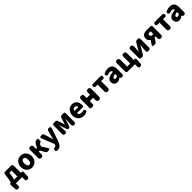

<svg xmlns="http://www.w3.org/2000/svg" viewBox="982 -3619 6873 6873"><g transform="rotate(-45 4419.0 -182.0)"><path d="M572 -354V-504C572 -543 546 -569 507 -569H355H199C163 -569 136 -545 132 -510L113 -347C94 -188 75 -154 48 -139H45C24 -139 11 -126 11 -105V-22L23 126C27 174 55 197 103 197C154 197 182 172 182 121V0H494V121C494 172 521 197 572 197C620 197 649 173 653 125L664 -22V-96C664 -122 647 -139 621 -139H572ZM394 -284V-139H307H221C243 -181 259 -236 267 -306L280 -430H394Z M1188 -65C1240 -116 1273 -191 1273 -285C1273 -473 1139 -583 995 -583C850 -583 716 -473 716 -285C716 -191 750 -116 801 -65C853 -14 923 14 995 14C1067 14 1137 -14 1188 -65ZM921 -397C937 -424 962 -439 995 -439C1061 -439 1091 -379 1091 -285C1091 -190 1061 -130 995 -130C962 -130 937 -145 921 -172C906 -199 898 -238 898 -285C898 -332 906 -371 921 -397Z M1385 -284V-89C1385 -30 1415 0 1474 0C1533 0 1563 -30 1563 -89V-224H1616L1722 -39C1735 -16 1762 0 1789 0H1841H1851C1904 0 1920 -29 1891 -73L1747 -298L1774 -360C1795 -408 1817 -415 1845 -415C1846 -415 1846 -415 1847 -415C1861 -412 1873 -448 1875 -462C1880 -492 1879 -578 1849 -583C1848 -583 1848 -583 1847 -583C1762 -583 1710 -561 1663 -464L1614 -363H1563V-480C1563 -539 1533 -569 1474 -569C1415 -569 1385 -539 1385 -480Z M2416 -284 2480 -472C2503 -537 2482 -569 2413 -569C2366 -569 2338 -547 2325 -502L2278 -333C2265 -279 2252 -226 2241 -172H2236C2221 -228 2209 -281 2192 -333L2129 -529C2121 -554 2100 -569 2074 -569H2026H2016C1968 -569 1948 -540 1966 -495L2155 -17L2147 12C2134 52 2106 80 2052 80C2051 80 2051 80 2050 80C2026 75 2009 98 2003 121C1993 164 2000 211 2044 218C2051 219 2058 219 2066 219C2201 219 2263 147 2318 1Z M2599 -284V-77C2599 -26 2626 0 2677 0C2728 0 2754 -26 2754 -77V-132C2754 -194 2741 -319 2736 -384H2740C2756 -335 2780 -270 2796 -221L2844 -90C2853 -65 2876 -49 2903 -49H2906C2935 -49 2960 -67 2970 -94L3015 -221C3031 -270 3055 -333 3071 -384H3076C3069 -319 3057 -194 3057 -132V-79C3057 -26 3083 0 3136 0C3189 0 3215 -26 3215 -79V-522C3215 -551 3197 -569 3168 -569H3114H3066C3034 -569 3006 -549 2996 -519L2951 -383C2938 -337 2925 -298 2912 -258H2907C2895 -298 2882 -337 2868 -383L2818 -521C2808 -550 2781 -569 2750 -569H2664C2625 -569 2599 -543 2599 -504Z M3410 -65C3462 -14 3534 14 3616 14C3665 14 3720 2 3769 -22C3801 -41 3809 -69 3791 -102C3771 -138 3738 -148 3701 -131C3681 -125 3661 -122 3640 -122C3568 -122 3514 -154 3498 -232H3665H3797C3818 -232 3834 -246 3837 -260C3839 -274 3840 -292 3840 -309C3840 -464 3760 -583 3596 -583C3459 -583 3326 -469 3326 -285C3326 -191 3358 -116 3410 -65ZM3533 -423C3552 -439 3575 -447 3599 -447C3664 -447 3689 -405 3689 -349H3592H3495C3501 -383 3515 -407 3533 -423Z M4480 -284V-480C4480 -539 4450 -569 4391 -569C4332 -569 4302 -539 4302 -480V-367H4132V-480C4132 -539 4102 -569 4043 -569C3984 -569 3954 -539 3954 -480V-41C3954 -16 3970 0 3995 0H4043H4067C4106 0 4132 -26 4132 -65V-212H4302V-89C4302 -30 4332 0 4391 0C4450 0 4480 -30 4480 -89V-284Z M4747 -215V-89C4747 -30 4777 0 4836 0C4895 0 4925 -30 4925 -89V-430H5021C5067 -430 5090 -454 5090 -500C5090 -546 5067 -569 5021 -569H4836H4651C4605 -569 4582 -546 4582 -500C4582 -454 4605 -430 4651 -430H4747Z M5219 -300C5168 -265 5144 -219 5144 -159C5144 -64 5208 14 5313 14C5376 14 5429 -15 5476 -57H5481V-55C5489 -19 5519 0 5556 0C5604 0 5638 -24 5638 -72V-161V-323C5638 -501 5555 -583 5408 -583C5341 -583 5279 -566 5220 -539C5183 -519 5173 -489 5193 -451C5214 -412 5253 -405 5293 -424C5322 -435 5348 -441 5374 -441C5432 -441 5456 -414 5460 -368C5349 -356 5270 -334 5219 -300ZM5391 -246C5410 -252 5433 -257 5460 -260V-169C5434 -141 5410 -124 5374 -124C5337 -124 5313 -140 5313 -173C5313 -193 5322 -211 5345 -226C5357 -234 5372 -240 5391 -246Z M5775 -284V-65C5775 -26 5801 0 5840 0H5991H6208V121C6208 172 6235 197 6286 197C6334 197 6363 173 6366 125L6377 -22V-97C6377 -123 6361 -139 6335 -139H6286V-480C6286 -539 6256 -569 6197 -569C6138 -569 6108 -539 6108 -480V-139H5953V-480C5953 -539 5923 -569 5864 -569C5805 -569 5775 -539 5775 -480Z M6988 -284V-504C6988 -543 6962 -569 6923 -569H6870C6843 -569 6817 -554 6803 -531L6687 -339C6670 -306 6640 -254 6622 -220H6619C6625 -289 6634 -365 6634 -421V-483C6634 -540 6605 -569 6548 -569C6491 -569 6462 -540 6462 -483V-65C6462 -26 6488 0 6527 0H6579C6606 0 6632 -15 6646 -38L6763 -230C6781 -262 6809 -315 6828 -349H6832C6825 -279 6816 -204 6816 -148V-40C6816 -16 6832 0 6856 0H6902H6923C6962 0 6988 -26 6988 -65Z M7325 -423C7340 -434 7361 -439 7390 -439H7438V-301H7390C7361 -301 7340 -309 7325 -321C7311 -334 7304 -352 7304 -373C7304 -395 7311 -412 7325 -423ZM7616 -284V-510C7616 -546 7593 -569 7557 -569H7492H7368C7236 -569 7129 -522 7129 -378C7129 -300 7169 -249 7224 -218L7124 -72C7094 -29 7109 0 7162 0H7228C7255 0 7281 -15 7295 -38L7381 -181H7438V-89C7438 -30 7468 0 7527 0C7586 0 7616 -30 7616 -89V-284Z M7882 -215V-89C7882 -30 7912 0 7971 0C8030 0 8060 -30 8060 -89V-430H8156C8202 -430 8225 -454 8225 -500C8225 -546 8202 -569 8156 -569H7971H7786C7740 -569 7717 -546 7717 -500C7717 -454 7740 -430 7786 -430H7882Z M8354 -300C8303 -265 8279 -219 8279 -159C8279 -64 8343 14 8448 14C8511 14 8564 -15 8611 -57H8616V-55C8624 -19 8654 0 8691 0C8739 0 8773 -24 8773 -72V-161V-323C8773 -501 8690 -583 8543 -583C8476 -583 8414 -566 8355 -539C8318 -519 8308 -489 8328 -451C8349 -412 8388 -405 8428 -424C8457 -435 8483 -441 8509 -441C8567 -441 8591 -414 8595 -368C8484 -356 8405 -334 8354 -300ZM8526 -246C8545 -252 8568 -257 8595 -260V-169C8569 -141 8545 -124 8509 -124C8472 -124 8448 -140 8448 -173C8448 -193 8457 -211 8480 -226C8492 -234 8507 -240 8526 -246Z"/></g></svg>

Font: GenSenRounded2 TW H
Style: Regular
Weight: 900
Version: Version 2.100;PS 2.1;hotconv 16.6.51;makeotf.lib2.5.65220 DE